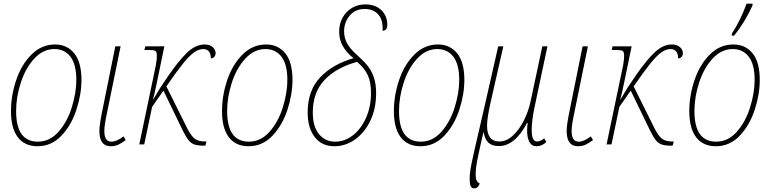

<svg xmlns="http://www.w3.org/2000/svg" viewBox="-20 -789 4211 1049"><path d="M40 -182Q40 -267 68.5 -351.5Q97 -436 152 -491Q207 -546 281 -546Q346 -546 385.5 -498Q425 -450 425 -352Q425 -274 397.5 -189.5Q370 -105 315.5 -47.5Q261 10 185 10Q115 10 77.5 -39Q40 -88 40 -182ZM397 -352Q397 -437 365 -479Q333 -521 277 -521Q216 -521 168 -469.5Q120 -418 94 -338.5Q68 -259 68 -182Q68 -15 187 -15Q252 -15 300 -69.5Q348 -124 372.5 -203.5Q397 -283 397 -352Z M523 -75Q523 -106 538 -179L610 -536H639L566 -179Q550 -105 550 -75Q550 -44 559.5 -29.5Q569 -15 590 -15Q617 -15 655 -44L667 -24Q645 -7 626.5 1.5Q608 10 585 10Q554 10 538.5 -10.5Q523 -31 523 -75Z M1158 -499Q1158 -486 1150.5 -478Q1143 -470 1132 -470Q1132 -495 1121 -508Q1110 -521 1091 -521Q1066 -521 1040 -502.5Q1014 -484 979 -440.5Q944 -397 889 -317L1005 -84Q1025 -46 1043.5 -31.5Q1062 -17 1096 -16H1108L1102 7H1097Q1063 7 1044 1Q1025 -5 1011 -22Q997 -39 978 -77L873 -294L811 -205L768 0H741L831 -430Q837 -462 837 -484Q837 -499 833.5 -505.5Q830 -512 819.5 -514Q809 -516 785 -516H769L774 -536H878L839 -347Q824 -274 815 -242L854 -307L901 -377Q962 -465 1006.5 -505.5Q1051 -546 1098 -546Q1126 -546 1142 -531.5Q1158 -517 1158 -499Z M1193 -182Q1193 -267 1221.5 -351.5Q1250 -436 1305 -491Q1360 -546 1434 -546Q1499 -546 1538.5 -498Q1578 -450 1578 -352Q1578 -274 1550.5 -189.5Q1523 -105 1468.5 -47.5Q1414 10 1338 10Q1268 10 1230.5 -39Q1193 -88 1193 -182ZM1550 -352Q1550 -437 1518 -479Q1486 -521 1430 -521Q1369 -521 1321 -469.5Q1273 -418 1247 -338.5Q1221 -259 1221 -182Q1221 -15 1340 -15Q1405 -15 1453 -69.5Q1501 -124 1525.5 -203.5Q1550 -283 1550 -352Z M1661 -175Q1661 -294 1729 -366Q1797 -438 1911 -471Q1870 -505 1851.5 -540Q1833 -575 1833 -616Q1833 -659 1852 -693Q1871 -727 1903.5 -746Q1936 -765 1975 -765Q2031 -765 2063.5 -733.5Q2096 -702 2096 -654Q2096 -621 2070 -621Q2074 -679 2047 -709.5Q2020 -740 1972 -740Q1921 -740 1890.5 -703.5Q1860 -667 1860 -618Q1860 -582 1876.5 -552Q1893 -522 1929 -490Q1965 -458 1987 -431.5Q2009 -405 2022 -368Q2035 -331 2035 -280Q2035 -197 2004 -131Q1973 -65 1920.5 -27.5Q1868 10 1807 10Q1738 10 1699.5 -40Q1661 -90 1661 -175ZM2007 -281Q2007 -340 1989.5 -378Q1972 -416 1931 -451Q1817 -420 1753 -352Q1689 -284 1689 -174Q1689 -97 1723 -56Q1757 -15 1811 -15Q1864 -15 1909 -50.5Q1954 -86 1980.5 -147Q2007 -208 2007 -281Z M2132 -182Q2132 -267 2160.5 -351.5Q2189 -436 2244 -491Q2299 -546 2373 -546Q2438 -546 2477.5 -498Q2517 -450 2517 -352Q2517 -274 2489.5 -189.5Q2462 -105 2407.5 -47.5Q2353 10 2277 10Q2207 10 2169.5 -39Q2132 -88 2132 -182ZM2489 -352Q2489 -437 2457 -479Q2425 -521 2369 -521Q2308 -521 2260 -469.5Q2212 -418 2186 -338.5Q2160 -259 2160 -182Q2160 -15 2279 -15Q2344 -15 2392 -69.5Q2440 -124 2464.5 -203.5Q2489 -283 2489 -352Z M2546 187Q2546 155 2556.5 103.5Q2567 52 2593 -59L2632 -228L2702 -536H2730L2660 -228Q2641 -143 2641 -103Q2641 -16 2708 -16Q2748 -16 2783 -49Q2818 -82 2843 -132.5Q2868 -183 2879 -236L2943 -536H2971L2901 -206Q2885 -131 2885 -78Q2885 -16 2914 -16Q2933 -16 2953 -33L2965 -14Q2954 -2 2939.5 4Q2925 10 2912 10Q2885 10 2872.5 -13Q2860 -36 2860 -75Q2860 -96 2863 -118H2860Q2793 9 2706 9Q2669 9 2649 -9Q2629 -27 2622 -69L2613 -31Q2595 48 2587 89Q2579 130 2579 159Q2577 205 2601 213Q2593 240 2571 240Q2557 240 2551.5 228Q2546 216 2546 187Z M3076 -75Q3076 -106 3091 -179L3163 -536H3192L3119 -179Q3103 -105 3103 -75Q3103 -44 3112.5 -29.5Q3122 -15 3143 -15Q3170 -15 3208 -44L3220 -24Q3198 -7 3179.5 1.5Q3161 10 3138 10Q3107 10 3091.5 -10.5Q3076 -31 3076 -75Z M3711 -499Q3711 -486 3703.5 -478Q3696 -470 3685 -470Q3685 -495 3674 -508Q3663 -521 3644 -521Q3619 -521 3593 -502.5Q3567 -484 3532 -440.5Q3497 -397 3442 -317L3558 -84Q3578 -46 3596.5 -31.5Q3615 -17 3649 -16H3661L3655 7H3650Q3616 7 3597 1Q3578 -5 3564 -22Q3550 -39 3531 -77L3426 -294L3364 -205L3321 0H3294L3384 -430Q3390 -462 3390 -484Q3390 -499 3386.5 -505.5Q3383 -512 3372.5 -514Q3362 -516 3338 -516H3322L3327 -536H3431L3392 -347Q3377 -274 3368 -242L3407 -307L3454 -377Q3515 -465 3559.5 -505.5Q3604 -546 3651 -546Q3679 -546 3695 -531.5Q3711 -517 3711 -499Z M3746 -182Q3746 -267 3774.5 -351.5Q3803 -436 3858 -491Q3913 -546 3987 -546Q4052 -546 4091.5 -498Q4131 -450 4131 -352Q4131 -274 4103.5 -189.5Q4076 -105 4021.5 -47.5Q3967 10 3891 10Q3821 10 3783.5 -39Q3746 -88 3746 -182ZM4103 -352Q4103 -437 4071 -479Q4039 -521 3983 -521Q3922 -521 3874 -469.5Q3826 -418 3800 -338.5Q3774 -259 3774 -182Q3774 -15 3893 -15Q3958 -15 4006 -69.5Q4054 -124 4078.5 -203.5Q4103 -283 4103 -352ZM3979 -606Q4026 -678 4059 -769H4092L4091 -758Q4046 -661 3990 -594H3978Z"/></svg>

Font: Noto Serif NarrowThin
Style: Italic
Weight: 250
Width: 4
Italic angle: -12°
Designer: Monotype Design Team
Foundry: Monotype Imaging Inc.
Version: Version 1.001